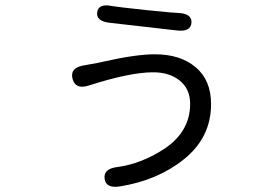

<svg xmlns="http://www.w3.org/2000/svg" viewBox="-20 -649 1040 725"><path d="M432 55Q380 63 375 26Q370 -11 421 -18Q514 -30 602 -88Q698 -153 698 -257Q698 -314 657 -346Q619 -376 558 -376Q471 -376 315 -326Q265 -310 254 -351Q243 -393 296 -402L324 -407Q349 -411 374 -417Q494 -444 565 -444Q661 -444 719 -395Q777 -346 777 -256Q777 -130 675 -48Q576 32 432 55ZM703 -563Q700 -528 648 -534L394 -563Q342 -569 347 -603Q352 -637 404 -626Q420 -623 531 -611Q639 -600 653 -600Q705 -598 703 -563Z"/></svg>

Font: Resource Han Rounded JP
Style: Regular
Weight: 400
Designer: Cyano Hao (round all glyphs); Ryoko NISHIZUKA 西塚涼子 (kana, bopomofo & ideographs); Paul D. Hunt (Latin, Greek & Cyrillic)
Foundry: Cyano Hao
Version: 0.990